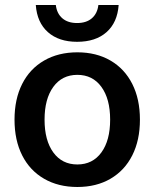

<svg xmlns="http://www.w3.org/2000/svg" viewBox="-20 -732 617 767"><path d="M289 -523Q365 -523 421.5 -490Q478 -457 508.5 -396.5Q539 -336 539 -254Q539 -172 508.5 -111.5Q478 -51 421.5 -18Q365 15 289 15Q213 15 156 -18Q99 -51 68.5 -111.5Q38 -172 38 -254Q38 -336 68.5 -396.5Q99 -457 156 -490Q213 -523 289 -523ZM289 -433Q228 -433 193 -385Q158 -337 158 -254Q158 -171 193 -123Q228 -75 289 -75Q350 -75 385 -123Q420 -171 420 -254Q420 -337 385 -385Q350 -433 289 -433ZM288 -565Q215 -565 171.5 -603.5Q128 -642 123 -712H203Q207 -678 229 -659Q251 -640 288 -640Q325 -640 347 -659Q369 -678 373 -712H454Q449 -642 405.5 -603.5Q362 -565 288 -565Z"/></svg>

Font: CST
Style: Medium
Weight: 500
Version: Version 1.00